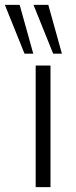

<svg xmlns="http://www.w3.org/2000/svg" viewBox="-64 -771 312 791"><path d="M83 0V-501H144V0ZM155 -550 74 -751H135L191 -550ZM37 -550 -44 -751H17L73 -550Z"/></svg>

Font: Mulish Light
Style: Regular
Weight: 300
Designer: Vernon Adams
Foundry: Vernon Adams
Version: Version 3.603; ttfautohint (v1.8.3)